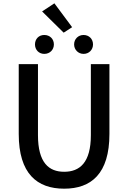

<svg xmlns="http://www.w3.org/2000/svg" viewBox="-20 -1124 773 1158"><path d="M367 14C530 14 640 -76 640 -316V-737H528V-309C528 -142 460 -88 367 -88C275 -88 209 -142 209 -309V-737H93V-316C93 -76 204 14 367 14ZM247 -799C281 -799 305 -824 305 -856C305 -889 281 -913 247 -913C214 -913 191 -889 191 -856C191 -824 214 -799 247 -799ZM364 -927 415 -960 308 -1104 234 -1055ZM484 -799C517 -799 541 -824 541 -856C541 -889 517 -913 484 -913C452 -913 427 -889 427 -856C427 -824 452 -799 484 -799Z"/></svg>

Font: Noto Sans JP Medium
Style: Regular
Weight: 500
Designer: Ryoko NISHIZUKA 西塚涼子 (kana, bopomofo & ideographs); Paul D. Hunt (Latin, Greek & Cyrillic); Sandoll Communications 산돌커뮤니
Foundry: Adobe
Version: Version 2.004;hotconv 1.0.118;makeotfexe 2.5.65603